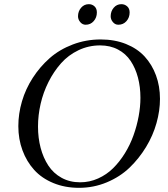

<svg xmlns="http://www.w3.org/2000/svg" viewBox="-20 -902 815 930"><path d="M68.8 -291Q68.8 -351.1 86.4 -411.1Q104 -471.2 138.7 -524.9Q173.3 -578.6 220.7 -620.4Q268.1 -662.1 332.3 -686.5Q396.5 -710.9 467.8 -710.9Q535.2 -710.9 590.1 -689Q645 -667 680.7 -628.2Q716.3 -589.4 735.6 -536.9Q754.9 -484.4 754.9 -422.9Q754.9 -365.7 738 -305.7Q721.2 -245.6 687.3 -189.7Q653.3 -133.8 607.2 -89.6Q561 -45.4 497.3 -18.8Q433.6 7.8 362.8 7.8Q294.4 7.8 238.3 -15.4Q182.1 -38.6 145.5 -79.1Q108.9 -119.6 88.9 -173.8Q68.8 -228 68.8 -291ZM164.1 -289.1Q164.1 -233.9 176.8 -185.8Q189.5 -137.7 214.1 -100.1Q238.8 -62.5 278.3 -40.8Q317.9 -19 368.2 -19Q414.1 -19 455.3 -37.6Q496.6 -56.2 528.1 -87.4Q559.6 -118.7 585 -159.7Q610.4 -200.7 626.7 -246.6Q643.1 -292.5 651.6 -338.9Q660.2 -385.3 660.2 -428.2Q660.2 -481 648.2 -526.4Q636.2 -571.8 612.8 -606.9Q589.4 -642.1 551.5 -662.1Q513.7 -682.1 464.8 -682.1Q409.2 -682.1 360.1 -658.7Q311 -635.3 275.9 -595.7Q240.7 -556.2 215.1 -505.4Q189.5 -454.6 176.8 -399.2Q164.1 -343.8 164.1 -289.1ZM357.9 -823.2Q357.9 -847.2 372.8 -864.5Q387.7 -881.8 410.2 -881.8Q426.3 -881.8 437.7 -871.3Q449.2 -860.8 449.2 -841.8Q449.2 -816.9 433.8 -799.6Q418.5 -782.2 395 -782.2Q379.4 -782.2 368.7 -794.9Q357.9 -807.6 357.9 -823.2ZM516.1 -823.2Q516.1 -847.2 530.8 -864.5Q545.4 -881.8 567.9 -881.8Q584 -881.8 595.9 -871.3Q607.9 -860.8 607.9 -841.8Q607.9 -816.9 592.5 -799.6Q577.1 -782.2 553.2 -782.2Q537.6 -782.2 526.9 -794.9Q516.1 -807.6 516.1 -823.2Z"/></svg>

Font: Dihjauti
Style: Bold Italic
Weight: 700
Italic angle: -9°
Designer: T. Christopher White
Version: Version 3.0.0